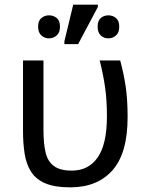

<svg xmlns="http://www.w3.org/2000/svg" viewBox="-20 -796 638 826"><path d="M282 10Q215 10 174.5 -7.5Q134 -25 113.5 -57.5Q93 -90 86 -134.5Q79 -179 79 -233V-536H167V-236Q167 -179 176 -140.5Q185 -102 211.5 -82Q238 -62 289 -62Q361 -62 400.5 -119Q440 -176 440 -296Q440 -366 432 -421Q424 -476 409 -536H497Q513 -477 521 -421.5Q529 -366 529 -292Q529 -137 464 -63.5Q399 10 282 10ZM257 -606V-618L295 -776H401V-766L316 -606ZM191 -631Q172 -631 158 -643.5Q144 -656 144 -681Q144 -707 158 -718.5Q172 -730 191 -730Q210 -730 224 -718.5Q238 -707 238 -681Q238 -656 224 -643.5Q210 -631 191 -631ZM446 -631Q427 -631 413.5 -643.5Q400 -656 400 -681Q400 -707 413.5 -718.5Q427 -730 446 -730Q465 -730 479 -718.5Q493 -707 493 -681Q493 -656 479 -643.5Q465 -631 446 -631Z"/></svg>

Font: Noto Sans
Style: Regular
Weight: 400
Designer: Monotype Design Team
Foundry: Monotype Imaging Inc.
Version: Version 2.007